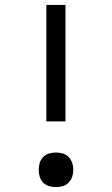

<svg xmlns="http://www.w3.org/2000/svg" viewBox="-20 -755 457 783"><path d="M247 -260H169V-735H247ZM208 8Q194 8 180 4Q166 0 156 -10.5Q146 -21 142 -34.5Q138 -48 138 -63Q138 -77 142 -90.5Q146 -104 156 -114.5Q166 -125 180 -129Q194 -133 208 -133Q223 -133 236.5 -129Q250 -125 260 -114.5Q270 -104 274.5 -90.5Q279 -77 279 -63Q279 -48 274.5 -34.5Q270 -21 260 -10.5Q250 0 236.5 4Q223 8 208 8Z"/></svg>

Font: Huly
Style: Regular
Weight: 400
Designer: Belleve Invis
Foundry: Belleve Invis
Version: Version 33.2.5; ttfautohint (v1.8.4)